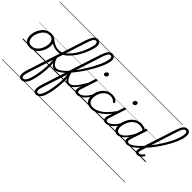

<svg xmlns="http://www.w3.org/2000/svg" viewBox="-78 -2292 4082 4082"><g transform="rotate(45 1963.5 -251.0)"><path d="M231 19Q175 19 136.5 -4.5Q98 -28 78.5 -70.5Q59 -113 59 -168Q59 -223 78 -284Q97 -345 135 -398.5Q173 -452 229.5 -485.5Q286 -519 362 -519Q417 -519 455 -496.5Q493 -474 513 -433.5Q533 -393 533 -339Q533 -298 521.5 -249.5Q510 -201 486.5 -153.5Q463 -106 426.5 -67Q390 -28 341.5 -4.5Q293 19 231 19ZM237 -31Q296 -31 341 -61Q386 -91 415.5 -138Q445 -185 460 -237Q475 -289 475 -334Q475 -376 461.5 -406Q448 -436 421 -452.5Q394 -469 355 -469Q297 -469 252.5 -440Q208 -411 177.5 -364.5Q147 -318 131 -266.5Q115 -215 115 -171Q115 -128 129.5 -96.5Q144 -65 171 -48Q198 -31 237 -31ZM0 605H588V615H0ZM0 -20H588V0H0ZM0 -505H588V-500H0ZM0 -1125H588V-1115H0Z M713 -336Q656 -336 592.5 -359Q529 -382 464 -439Q456 -446 455.5 -454Q455 -462 460.5 -467.5Q466 -473 473.5 -474.5Q481 -476 488 -471Q527 -439 565 -418.5Q603 -398 640 -388.5Q677 -379 711 -379Q759 -379 804 -400Q849 -421 891 -458Q933 -495 970.5 -542.5Q1008 -590 1040 -643.5Q1072 -697 1097.5 -752Q1123 -807 1141 -858Q1159 -909 1168.5 -952Q1178 -995 1178 -1023Q1178 -1035 1186 -1041Q1194 -1047 1205 -1047Q1216 -1047 1224 -1041Q1232 -1035 1232 -1023Q1232 -992 1221.5 -946.5Q1211 -901 1191 -846.5Q1171 -792 1143 -733.5Q1115 -675 1079.5 -617.5Q1044 -560 1002.5 -509.5Q961 -459 914.5 -419.5Q868 -380 817 -358Q766 -336 713 -336ZM589 605H614V615H589ZM589 -20H614V0H589ZM589 -505H614V-500H589ZM589 -1125H614V-1115H589Z M599 632Q569 632 548.5 618Q528 604 519.5 575Q511 546 515.5 502Q520 458 540 397L976 -943Q1009 -1043 1047.5 -1088.5Q1086 -1134 1138 -1134Q1168 -1134 1188.5 -1120.5Q1209 -1107 1220 -1082.5Q1231 -1058 1231 -1024Q1231 -1012 1223 -1005.5Q1215 -999 1204 -999Q1193 -999 1185 -1005.5Q1177 -1012 1177 -1024Q1177 -1043 1172 -1056Q1167 -1069 1157 -1076Q1147 -1083 1132 -1083Q1113 -1083 1095.5 -1067.5Q1078 -1052 1061 -1018Q1044 -984 1026 -928L803 -240Q816 -190 821.5 -131Q827 -72 827 -9Q827 54 822.5 117.5Q818 181 809 241.5Q800 302 788.5 356Q777 410 763 454Q746 510 722.5 550Q699 590 668.5 611Q638 632 599 632ZM606 582Q622 582 636 573.5Q650 565 662.5 548.5Q675 532 686.5 508Q698 484 709 453Q721 416 732 370.5Q743 325 752 273Q761 221 768 165.5Q775 110 778 55.5Q781 1 780 -50.5Q779 -102 773 -146L592 409Q563 499 567.5 540.5Q572 582 606 582ZM613 605H1051V615H613ZM613 -20H1051V0H613ZM613 -505H1051V-500H613ZM613 -1125H1051V-1115H613Z M946 -22Q906 -22 873 -46Q840 -70 816 -116.5Q792 -163 777 -231Q775 -243 780 -248Q785 -253 792.5 -251.5Q800 -250 803 -241Q817 -187 838.5 -148.5Q860 -110 888.5 -89Q917 -68 952 -68Q987 -68 1029.5 -93Q1072 -118 1119.5 -162.5Q1167 -207 1216 -266.5Q1265 -326 1313.5 -394Q1362 -462 1406.5 -534Q1451 -606 1488.5 -677.5Q1526 -749 1554 -814Q1582 -879 1598 -933Q1614 -987 1614 -1023Q1614 -1036 1622 -1042.5Q1630 -1049 1641 -1049Q1652 -1049 1660 -1042.5Q1668 -1036 1668 -1023Q1668 -984 1651.5 -927.5Q1635 -871 1605 -802.5Q1575 -734 1534 -659.5Q1493 -585 1445 -509Q1397 -433 1344.5 -362Q1292 -291 1238.5 -229.5Q1185 -168 1133 -121Q1081 -74 1033.5 -48Q986 -22 946 -22ZM1050 605V615ZM1050 -20V0ZM1050 -505V-500ZM1050 -1125V-1115Z M1037 632Q1007 632 986.5 618Q966 604 957.5 575Q949 546 953.5 502Q958 458 978 397L1414 -943Q1447 -1043 1485.5 -1088.5Q1524 -1134 1576 -1134Q1606 -1134 1626.5 -1120.5Q1647 -1107 1658 -1082.5Q1669 -1058 1669 -1024Q1669 -1012 1661 -1005.5Q1653 -999 1642 -999Q1631 -999 1623 -1005.5Q1615 -1012 1615 -1024Q1615 -1043 1610 -1056Q1605 -1069 1595 -1076Q1585 -1083 1570 -1083Q1551 -1083 1533.5 -1067.5Q1516 -1052 1499 -1018Q1482 -984 1464 -928L1241 -240Q1254 -190 1259.5 -131Q1265 -72 1265 -9Q1265 54 1260.5 117.5Q1256 181 1247 241.5Q1238 302 1226.5 356Q1215 410 1201 454Q1184 510 1160.5 550Q1137 590 1106.5 611Q1076 632 1037 632ZM1044 582Q1060 582 1074 573.5Q1088 565 1100.5 548.5Q1113 532 1124.5 508Q1136 484 1147 453Q1159 416 1170 370.5Q1181 325 1190 273Q1199 221 1206 165.5Q1213 110 1216 55.5Q1219 1 1218 -50.5Q1217 -102 1211 -146L1030 409Q1001 499 1005.5 540.5Q1010 582 1044 582ZM1051 605H1489V615H1051ZM1051 -20H1489V0H1051ZM1051 -505H1489V-500H1051ZM1051 -1125H1489V-1115H1051Z M1377 7Q1347 7 1322 -7.5Q1297 -22 1277 -52Q1257 -82 1241.5 -126.5Q1226 -171 1216 -230Q1214 -242 1219.5 -247Q1225 -252 1232 -250Q1239 -248 1241 -239Q1256 -175 1276 -130Q1296 -85 1322 -61.5Q1348 -38 1379 -38Q1408 -38 1437.5 -56.5Q1467 -75 1499.5 -111.5Q1532 -148 1569 -203.5Q1606 -259 1649 -334Q1654 -341 1660 -340.5Q1666 -340 1670.5 -335Q1675 -330 1677 -322Q1679 -314 1674 -307Q1630 -228 1591 -169Q1552 -110 1516.5 -71Q1481 -32 1446.5 -12.5Q1412 7 1377 7ZM1488 605V615ZM1488 -20V0ZM1488 -505V-500ZM1488 -1125V-1115Z M1657 17Q1627 17 1607 7Q1587 -3 1577.5 -22.5Q1568 -42 1569 -69.5Q1570 -97 1582 -132L1700 -494Q1704 -506 1710 -510.5Q1716 -515 1730 -515Q1746 -515 1752 -509Q1758 -503 1754 -491L1636 -129Q1619 -78 1626 -54.5Q1633 -31 1671 -31Q1682 -31 1686 -23.5Q1690 -16 1688.5 -7Q1687 2 1679 9.5Q1671 17 1657 17ZM1788 -683Q1771 -683 1759.5 -692Q1748 -701 1748 -719Q1748 -743 1763 -762.5Q1778 -782 1805 -782Q1823 -782 1834 -773Q1845 -764 1845 -745Q1845 -722 1830.5 -702.5Q1816 -683 1788 -683ZM1489 605H1814V615H1489ZM1489 -20H1814V0H1489ZM1489 -505H1814V-500H1489ZM1489 -1125H1814V-1115H1489Z M1657 17Q1646 17 1641.5 9.5Q1637 2 1638.5 -7Q1640 -16 1648.5 -23.5Q1657 -31 1672 -31Q1700 -31 1731 -47.5Q1762 -64 1793 -93Q1824 -122 1852 -161.5Q1880 -201 1903 -247Q1908 -257 1917 -256.5Q1926 -256 1932.5 -249.5Q1939 -243 1934 -233Q1909 -179 1878 -133Q1847 -87 1811 -53.5Q1775 -20 1736.5 -1.5Q1698 17 1657 17ZM1814 605V615ZM1814 -20V0ZM1814 -505V-500ZM1814 -1125V-1115Z M2077 17Q1984 17 1936 -36Q1888 -89 1888 -177Q1888 -243 1909.5 -304.5Q1931 -366 1971 -414Q2011 -462 2066.5 -490.5Q2122 -519 2189 -519Q2245 -519 2286 -498.5Q2327 -478 2347 -447Q2353 -438 2351 -431Q2349 -424 2339 -415Q2328 -408 2320 -408Q2312 -408 2305 -416Q2286 -439 2258.5 -454.5Q2231 -470 2182 -470Q2128 -470 2084 -444.5Q2040 -419 2008.5 -376Q1977 -333 1960.5 -281Q1944 -229 1944 -176Q1944 -134 1958.5 -101Q1973 -68 2004 -49.5Q2035 -31 2083 -31Q2094 -31 2098.5 -23.5Q2103 -16 2102 -6.5Q2101 3 2094.5 10Q2088 17 2077 17ZM1814 605H2349V615H1814ZM1814 -20H2349V0H1814ZM1814 -505H2349V-500H1814ZM1814 -1125H2349V-1115H1814Z M2074 17Q2063 17 2057.5 10Q2052 3 2052.5 -6.5Q2053 -16 2060.5 -23.5Q2068 -31 2081 -31Q2155 -31 2229 -68.5Q2303 -106 2375.5 -178.5Q2448 -251 2518 -355Q2523 -362 2532 -359.5Q2541 -357 2546 -349Q2551 -341 2545 -332Q2473 -218 2394.5 -140.5Q2316 -63 2235 -23Q2154 17 2074 17ZM2349 605V615ZM2349 -20V0ZM2349 -505V-500ZM2349 -1125V-1115Z M2517 17Q2487 17 2467 7Q2447 -3 2437.5 -22.5Q2428 -42 2429 -69.5Q2430 -97 2442 -132L2560 -494Q2564 -506 2570 -510.5Q2576 -515 2590 -515Q2606 -515 2612 -509Q2618 -503 2614 -491L2496 -129Q2479 -78 2486 -54.5Q2493 -31 2531 -31Q2542 -31 2546 -23.5Q2550 -16 2548.5 -7Q2547 2 2539 9.5Q2531 17 2517 17ZM2648 -683Q2631 -683 2619.5 -692Q2608 -701 2608 -719Q2608 -743 2623 -762.5Q2638 -782 2665 -782Q2683 -782 2694 -773Q2705 -764 2705 -745Q2705 -722 2690.5 -702.5Q2676 -683 2648 -683ZM2349 605H2674V615H2349ZM2349 -20H2674V0H2349ZM2349 -505H2674V-500H2349ZM2349 -1125H2674V-1115H2349Z M2517 17Q2506 17 2501.5 9.5Q2497 2 2498.5 -7Q2500 -16 2508.5 -23.5Q2517 -31 2532 -31Q2560 -31 2591 -47.5Q2622 -64 2653 -93Q2684 -122 2712 -161.5Q2740 -201 2763 -247Q2768 -257 2777 -256.5Q2786 -256 2792.5 -249.5Q2799 -243 2794 -233Q2769 -179 2738 -133Q2707 -87 2671 -53.5Q2635 -20 2596.5 -1.5Q2558 17 2517 17ZM2674 605V615ZM2674 -20V0ZM2674 -505V-500ZM2674 -1125V-1115Z M2863 17Q2824 17 2795.5 -2Q2767 -21 2752 -57Q2737 -93 2737 -141Q2737 -185 2750 -236Q2763 -287 2789 -337Q2815 -387 2854 -428.5Q2893 -470 2945 -494.5Q2997 -519 3062 -519Q3100 -519 3139.5 -505.5Q3179 -492 3210 -469L3198 -425Q3156 -452 3122 -461Q3088 -470 3057 -470Q3005 -470 2963 -449Q2921 -428 2889 -392.5Q2857 -357 2836 -314.5Q2815 -272 2804 -228Q2793 -184 2793 -146Q2793 -111 2802.5 -86Q2812 -61 2830.5 -47Q2849 -33 2877 -33Q2914 -33 2957.5 -62.5Q3001 -92 3047.5 -152.5Q3094 -213 3140 -305L3154 -266Q3104 -161 3051.5 -99Q2999 -37 2951 -10Q2903 17 2863 17ZM3151 17Q3123 17 3104 7Q3085 -3 3076 -22Q3067 -41 3067.5 -67Q3068 -93 3078 -125L3198 -494Q3203 -506 3209.5 -510.5Q3216 -515 3229 -515Q3247 -515 3252 -507.5Q3257 -500 3253 -488L3132 -122Q3116 -73 3125.5 -52Q3135 -31 3166 -31Q3175 -31 3179 -23.5Q3183 -16 3181.5 -7Q3180 2 3172.5 9.5Q3165 17 3151 17ZM2674 605H3309V615H2674ZM2674 -20H3309V0H2674ZM2674 -505H3309V-500H2674ZM2674 -1125H3309V-1115H2674Z M3152 17Q3140 17 3136 9.5Q3132 2 3135 -7Q3138 -16 3146.5 -23.5Q3155 -31 3167 -31Q3204 -31 3253.5 -61.5Q3303 -92 3360 -146Q3417 -200 3476.5 -270.5Q3536 -341 3593.5 -421Q3651 -501 3701.5 -584.5Q3752 -668 3790.5 -748.5Q3829 -829 3851 -899.5Q3873 -970 3873 -1023Q3873 -1036 3881 -1042.5Q3889 -1049 3900 -1049Q3911 -1049 3919 -1042.5Q3927 -1036 3927 -1023Q3927 -974 3908.5 -910.5Q3890 -847 3857 -773.5Q3824 -700 3779.5 -622.5Q3735 -545 3683 -468Q3631 -391 3574 -319.5Q3517 -248 3459.5 -187Q3402 -126 3346.5 -80Q3291 -34 3241.5 -8.5Q3192 17 3152 17ZM3309 605V615ZM3309 -20V0ZM3309 -505V-500ZM3309 -1125V-1115Z M3466 16Q3439 16 3422.5 5.5Q3406 -5 3399 -23.5Q3392 -42 3394.5 -68.5Q3397 -95 3407 -128L3672 -943Q3705 -1043 3743.5 -1088.5Q3782 -1134 3834 -1134Q3864 -1134 3884.5 -1120.5Q3905 -1107 3916 -1082.5Q3927 -1058 3927 -1024Q3927 -1011 3919 -1005Q3911 -999 3900 -999Q3889 -999 3881 -1005Q3873 -1011 3873 -1024Q3873 -1043 3868 -1056Q3863 -1069 3853 -1076Q3843 -1083 3828 -1083Q3809 -1083 3791.5 -1067.5Q3774 -1052 3757 -1018Q3740 -984 3722 -928L3458 -110Q3449 -84 3448 -67Q3447 -50 3453.5 -41Q3460 -32 3474 -32Q3492 -32 3508.5 -42Q3525 -52 3539.5 -68Q3554 -84 3565 -99Q3570 -106 3576.5 -108.5Q3583 -111 3592 -105Q3603 -98 3604 -91Q3605 -84 3601 -76Q3589 -57 3569.5 -35.5Q3550 -14 3523.5 1Q3497 16 3466 16ZM3309 605H3703V615H3309ZM3309 -20H3703V0H3309ZM3309 -505H3703V-500H3309ZM3309 -1125H3703V-1115H3309Z"/></g></svg>

Font: Playwrite CU Guides
Style: Regular
Weight: 400
Designer: Veronika Burian, José Scaglione
Foundry: TypeTogether
Version: Version 1.003